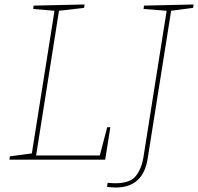

<svg xmlns="http://www.w3.org/2000/svg" viewBox="-20 -712 883 856"><path d="M425 -19 458 -145H472L449 0H22L24 -15L122 -28L223 -664L128 -672L130 -687L357 -692L355 -677L243 -664L141 -19ZM843 -692 841 -677 743 -664 639 -9Q620 124 496 124Q478 124 457 121L460 103Q482 105 494 105Q561 105 586.5 71.5Q612 38 619 -8L723 -664L620 -672L622 -687Z"/></svg>

Font: Bitter Pro Thin
Style: Italic
Weight: 250
Italic angle: -9°
Designer: Sol Matas, and Bitter project Authors
Foundry: Sol Matas
Version: Version 1.010